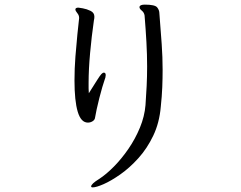

<svg xmlns="http://www.w3.org/2000/svg" viewBox="-20 -765 1040 830"><path d="M583 -736Q586 -745 606 -745Q650 -745 659.5 -733Q669 -721 669 -707Q675 -631 679 -574.5Q683 -518 683 -463Q683 -427 681.5 -388.5Q680 -350 675 -303Q669 -234 642.5 -178.5Q616 -123 578 -81Q540 -39 500 -11Q460 17 428 31Q396 45 381 45Q374 45 374 41Q374 30 408 9Q439 -11 472.5 -45Q506 -79 535.5 -122Q565 -165 585 -213.5Q605 -262 609 -311Q612 -352 614 -393.5Q616 -435 616 -478Q616 -528 613 -582.5Q610 -637 605 -698Q603 -711 593 -719Q583 -727 583 -734ZM322 -688Q322 -699 314 -708.5Q306 -718 306 -724V-726Q308 -732 319 -732Q321 -732 338 -729Q355 -726 371.5 -718Q388 -710 388 -693Q388 -689 387.5 -685Q387 -681 386 -677Q376 -608 369.5 -536Q363 -464 363 -407Q363 -394 363 -383Q363 -372 364 -362Q388 -400 400 -419Q412 -438 418 -444.5Q424 -451 429 -451Q437 -451 437 -440Q437 -431 431 -416Q428 -408 422 -387.5Q416 -367 409.5 -341.5Q403 -316 398 -293Q393 -270 391 -257Q390 -247 380.5 -241Q371 -235 360 -235Q330 -235 316 -282Q302 -329 302 -417Q302 -468 306 -520Q310 -572 314.5 -616Q319 -660 322 -686Z"/></svg>

Font: Moon Stars Kai T
Style: Regular
Weight: 400
Designer: GuiWonder
Version: Version 1.101